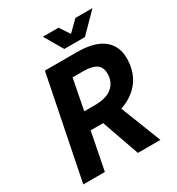

<svg xmlns="http://www.w3.org/2000/svg" viewBox="-192 -941 981 1063"><g transform="rotate(-30 298.0 -410.0)"><path d="M304 -348Q377 -348 414 -379.5Q451 -411 451 -465Q451 -507 423 -525Q395 -543 342 -543H273L235 -348ZM363 -652Q411 -652 452 -643Q493 -634 522.5 -614Q552 -594 569 -562Q586 -530 586 -485Q586 -439 573.5 -402.5Q561 -366 539 -338Q517 -310 486.5 -290Q456 -270 420 -258L521 0H377L293 -239H213L166 0H28L159 -652ZM444 -702H312L243 -820H343L385 -757H387L451 -820H560Z"/></g></svg>

Font: mr_Source Sans Pro
Style: Bold Italic
Weight: 700
Italic angle: -11°
Designer: Paul D. Hunt
Foundry: Adobe Systems Incorporated
Version: Version 1.036;July 10, 2024;FontCreator 11.5.0.2430 64-bit